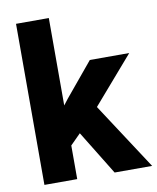

<svg xmlns="http://www.w3.org/2000/svg" viewBox="-84 -815 721 881"><g transform="rotate(-10 276.5 -375.0)"><path d="M378.4 0 252.4 -205.1 204.1 -156.7V0H51.3V-750.5H204.1V-343.3L225.6 -371.1L356 -528.3H539.6L350.6 -310.1L553.2 0Z"/></g></svg>

Font: Vazirmatn UI FD ExtraBold
Style: Regular
Weight: 800
Designer: Saber Rastikerdar
Foundry: Saber Rastikerdar
Version: Version 33.003